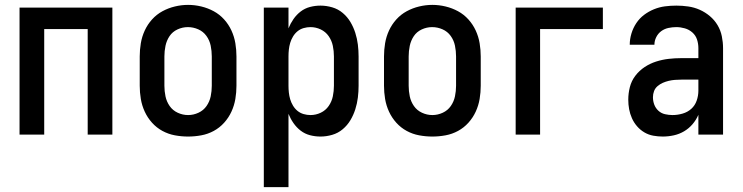

<svg xmlns="http://www.w3.org/2000/svg" viewBox="-20 -551 3040 786"><path d="M60 0V-520H440V0H339V-432H161V0Z M750 8Q723 8 696 3Q669 -2 645 -15Q621 -28 602.5 -48.5Q584 -69 572.5 -94Q561 -119 556.5 -146Q552 -173 552 -200V-320Q552 -347 556.5 -374Q561 -401 572.5 -426Q584 -451 602.5 -471.5Q621 -492 645 -505Q669 -518 696 -524.5Q723 -531 750 -531Q777 -531 804 -524.5Q831 -518 855 -505Q879 -492 897.5 -471.5Q916 -451 927.5 -426Q939 -401 943.5 -374Q948 -347 948 -320V-200Q948 -173 943.5 -146Q939 -119 927.5 -94Q916 -69 897.5 -48.5Q879 -28 855 -15Q831 -2 804 3Q777 8 750 8ZM750 -80Q772 -80 792.5 -89.5Q813 -99 825.5 -117Q838 -135 842.5 -156.5Q847 -178 847 -200V-320Q847 -342 842.5 -364Q838 -386 825 -404Q812 -422 791.5 -431Q771 -440 749 -440Q727 -440 706.5 -430.5Q686 -421 674 -403Q662 -385 657.5 -363.5Q653 -342 653 -320V-200Q653 -178 657.5 -156.5Q662 -135 674.5 -117Q687 -99 707.5 -89.5Q728 -80 750 -80Z M1060 215V-520H1161V-435Q1169 -455 1181.5 -473Q1194 -491 1211 -504Q1228 -517 1249 -522.5Q1270 -528 1292 -528Q1316 -528 1340 -521Q1364 -514 1383 -498Q1402 -482 1414.5 -461Q1427 -440 1434.5 -416.5Q1442 -393 1445 -368.5Q1448 -344 1448 -320V-200Q1448 -176 1445 -151.5Q1442 -127 1434.5 -103.5Q1427 -80 1414.5 -59Q1402 -38 1383 -22Q1364 -6 1340 1Q1316 8 1292 8Q1270 8 1249 2.5Q1228 -3 1211 -16Q1194 -29 1181.5 -47Q1169 -65 1161 -85V215ZM1251 -80Q1273 -80 1293 -89.5Q1313 -99 1325.5 -117Q1338 -135 1342.5 -156.5Q1347 -178 1347 -200V-320Q1347 -342 1342.5 -363.5Q1338 -385 1325.5 -403Q1313 -421 1293 -430.5Q1273 -440 1251 -440Q1237 -440 1223 -436Q1209 -432 1198 -423Q1187 -414 1179.5 -401.5Q1172 -389 1168 -375.5Q1164 -362 1162.5 -348Q1161 -334 1161 -320V-200Q1161 -186 1162.5 -172Q1164 -158 1168 -144.5Q1172 -131 1179.5 -118.5Q1187 -106 1198 -97Q1209 -88 1223 -84Q1237 -80 1251 -80Z M1750 8Q1723 8 1696 3Q1669 -2 1645 -15Q1621 -28 1602.5 -48.5Q1584 -69 1572.5 -94Q1561 -119 1556.5 -146Q1552 -173 1552 -200V-320Q1552 -347 1556.5 -374Q1561 -401 1572.5 -426Q1584 -451 1602.5 -471.5Q1621 -492 1645 -505Q1669 -518 1696 -524.5Q1723 -531 1750 -531Q1777 -531 1804 -524.5Q1831 -518 1855 -505Q1879 -492 1897.5 -471.5Q1916 -451 1927.5 -426Q1939 -401 1943.5 -374Q1948 -347 1948 -320V-200Q1948 -173 1943.5 -146Q1939 -119 1927.5 -94Q1916 -69 1897.5 -48.5Q1879 -28 1855 -15Q1831 -2 1804 3Q1777 8 1750 8ZM1750 -80Q1772 -80 1792.5 -89.5Q1813 -99 1825.5 -117Q1838 -135 1842.5 -156.5Q1847 -178 1847 -200V-320Q1847 -342 1842.5 -364Q1838 -386 1825 -404Q1812 -422 1791.5 -431Q1771 -440 1749 -440Q1727 -440 1706.5 -430.5Q1686 -421 1674 -403Q1662 -385 1657.5 -363.5Q1653 -342 1653 -320V-200Q1653 -178 1657.5 -156.5Q1662 -135 1674.5 -117Q1687 -99 1707.5 -89.5Q1728 -80 1750 -80Z M2091 0V-520H2448V-432H2191V0Z M2693 8Q2674 8 2654.5 4.5Q2635 1 2618 -9Q2601 -19 2588 -34Q2575 -49 2567 -67Q2559 -85 2555.5 -104Q2552 -123 2552 -143Q2552 -169 2558.5 -194.5Q2565 -220 2581 -241Q2597 -262 2619 -276.5Q2641 -291 2666 -299Q2691 -307 2717 -310Q2743 -313 2769 -313H2839V-354Q2839 -372 2833.5 -389Q2828 -406 2814.5 -418Q2801 -430 2783.5 -435Q2766 -440 2749 -440Q2732 -440 2716 -436.5Q2700 -433 2687 -423.5Q2674 -414 2666.5 -399Q2659 -384 2659 -368Q2659 -368 2659 -368Q2659 -368 2659 -368H2558Q2558 -368 2558 -368Q2558 -368 2558 -368Q2558 -391 2565 -414Q2572 -437 2585 -456.5Q2598 -476 2616.5 -490Q2635 -504 2657 -513Q2679 -522 2702 -525Q2725 -528 2749 -528Q2773 -528 2797.5 -524.5Q2822 -521 2844.5 -511Q2867 -501 2886 -485Q2905 -469 2917.5 -448Q2930 -427 2935 -402.5Q2940 -378 2940 -354V0H2839V-81Q2830 -60 2815 -42.5Q2800 -25 2780.5 -13.5Q2761 -2 2738.5 3Q2716 8 2693 8ZM2733 -80Q2754 -80 2774.5 -86Q2795 -92 2810 -105.5Q2825 -119 2832 -139Q2839 -159 2839 -180V-225H2769Q2756 -225 2743 -224Q2730 -223 2717.5 -220Q2705 -217 2693.5 -212Q2682 -207 2672 -198.5Q2662 -190 2657.5 -178Q2653 -166 2653 -153Q2653 -137 2658.5 -122.5Q2664 -108 2675.5 -97.5Q2687 -87 2702.5 -83.5Q2718 -80 2733 -80Z"/></svg>

Font: Zed Mono Semibold
Style: Regular
Weight: 600
Monospace: yes
Designer: Belleve Invis
Foundry: Belleve Invis
Version: Version 1.0.0; ttfautohint (v1.8.4)